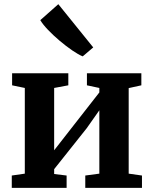

<svg xmlns="http://www.w3.org/2000/svg" viewBox="-20 -911 746 931"><path d="M37.1 0V-59.9L100.3 -69V-484.5L38.7 -497.3V-555.7H311.3V-497.3L242.6 -484.5V-182.3L302.7 -259.3L461.7 -462.8V-484.5L401.5 -497.3V-555.7H665.4V-497.3L604 -483.8V-69L668.4 -59.9V0H393.5V-59.9L461.7 -69V-376.2L400.4 -289.2L242.6 -90.7V-67.2L303 -59.9V0ZM380.4 -638Q360.2 -646.1 330.6 -666.4Q301 -686.6 269.8 -712.9Q238.6 -739.2 213.1 -765.9Q187.6 -792.5 175.4 -813.3L262.8 -890.7L432.1 -681.1L381.4 -638Z"/></svg>

Font: Merriweather Light
Style: Regular
Weight: 300
Designer: Eben Sorkin
Foundry: Eben Sorkin
Version: Version 2.100